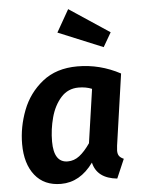

<svg xmlns="http://www.w3.org/2000/svg" viewBox="-57 -872 686 933"><g transform="rotate(-5 285.5 -405.5)"><path d="M540 -493 490 -145Q488 -127 488 -121Q488 -105 494.5 -95.5Q501 -86 517 -79L477 14Q379 4 361 -74Q296 16 203 16Q121 16 76 -40.5Q31 -97 31 -193Q31 -276 62 -357Q93 -438 160.5 -492Q228 -546 331 -546Q441 -546 540 -493ZM177 -193Q177 -90 245 -90Q276 -90 302 -110Q328 -130 355 -169L393 -431Q364 -443 328 -443Q276 -443 242 -405Q208 -367 192.5 -309.5Q177 -252 177 -193ZM507 -697 467 -628 249 -718 311 -827Z"/></g></svg>

Font: Fira Sans SemiBold
Style: Italic
Weight: 600
Italic angle: -8°
Designer: bBox Type GmbH & Carrois Corporate GbR & Edenspiekermann AG
Foundry: bBox Type GmbH & Carrois Corporate GbR & Edenspiekermann AG
Version: Version 4.301